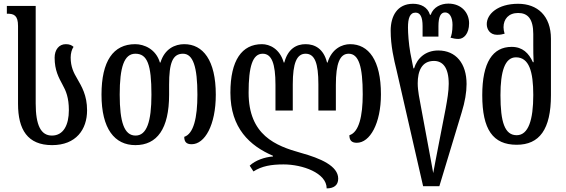

<svg xmlns="http://www.w3.org/2000/svg" viewBox="-20 -793 3141 1065"><path d="M269 12C402 12 463 -75 463 -181C463 -265 433 -313 408 -357C389 -389 372 -422 372 -474C372 -496 378 -520 388 -533C378 -542 366 -548 345 -548C307 -548 283 -517 283 -473C283 -403 306 -362 327 -323C346 -289 362 -251 362 -182C362 -100 332 -41 268 -41C207 -41 178 -98 178 -219V-760H18V-717H21C58 -717 80 -707 80 -649V-217C80 -74 133 12 269 12Z M731 12C851 12 918 -78 918 -268V-323C918 -443 937 -495 995 -495C1051 -495 1075 -422 1075 -268C1075 -140 1054 -51 1002 -34C1002 -6 1014 7 1043 7C1116 7 1177 -99 1177 -268C1177 -459 1106 -548 1002 -548C950 -548 893 -522 870 -446H867C845 -521 779 -548 730 -548C608 -548 543 -454 543 -268C543 -78 616 12 731 12ZM732 -41C669 -41 644 -116 644 -268C644 -420 668 -495 731 -495C797 -495 820 -435 820 -268C820 -116 793 -41 732 -41Z M1922 -548C1878 -548 1820 -523 1797 -446H1794C1775 -523 1726 -548 1675 -548C1625 -548 1577 -523 1557 -446H1554C1532 -523 1475 -548 1433 -548C1322 -548 1258 -459 1258 -279C1258 -82 1366 16 1494 71V75C1450 78 1396 96 1365 126L1386 158C1432 128 1485 119 1553 119C1657 119 1792 166 1792 252C1831 252 1856 235 1856 198C1856 127 1757 85 1649 55C1509 16 1359 -43 1359 -279C1359 -424 1381 -495 1437 -495C1487 -495 1508 -441 1508 -322V-180H1604V-325C1604 -443 1626 -495 1675 -495C1726 -495 1746 -443 1746 -325V-180H1843V-322C1843 -441 1865 -495 1914 -495C1970 -495 1992 -424 1992 -270C1992 -149 1971 -59 1918 -43C1918 -15 1930 -1 1959 -1C2032 -1 2093 -108 2093 -270C2093 -459 2025 -548 1922 -548Z M2327 240H2417L2541 -170C2559 -228 2568 -281 2568 -327C2568 -441 2509 -513 2411 -513C2340 -513 2294 -470 2277 -414H2273L2256 -500C2247 -550 2243 -609 2243 -640C2243 -691 2253 -723 2285 -723C2311 -723 2324 -699 2324 -648V-590H2412V-648C2412 -699 2424 -724 2449 -724C2475 -724 2490 -695 2490 -655C2490 -617 2484 -595 2479 -584C2492 -580 2507 -577 2523 -577C2552 -577 2582 -605 2582 -664C2582 -722 2540 -773 2467 -773C2426 -773 2384 -754 2369 -711H2365C2352 -754 2314 -772 2271 -772C2183 -772 2147 -703 2147 -623C2147 -539 2165 -463 2180 -402ZM2383 167C2377 129 2366 77 2356 20L2314 -206C2308 -240 2297 -288 2297 -331C2297 -398 2319 -455 2387 -455C2434 -455 2469 -421 2469 -328C2469 -286 2461 -241 2452 -191L2411 20C2401 76 2389 129 2383 167Z M2846 10C2972 10 3036 -75 3036 -265V-578C3036 -705 2961 -772 2854 -772C2741 -772 2680 -715 2680 -659C2680 -629 2699 -600 2737 -600C2754 -600 2766 -602 2779 -606C2775 -619 2773 -631 2773 -642C2773 -687 2801 -721 2854 -721C2907 -721 2938 -689 2938 -604V-543C2938 -516 2938 -479 2940 -448H2936C2913 -498 2879 -533 2818 -533C2713 -533 2655 -447 2655 -265C2655 -75 2714 10 2846 10ZM2846 -43C2780 -43 2756 -115 2756 -265C2756 -396 2780 -475 2842 -475C2915 -475 2938 -396 2938 -266C2938 -128 2911 -43 2846 -43Z"/></svg>

Font: Noto Serif Georgian ExtraCondensed Medium
Style: Regular
Weight: 500
Width: 2
Designer: Monotype Design Team, Akaki Razmadze
Foundry: Google LLC
Version: Version 2.003